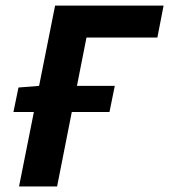

<svg xmlns="http://www.w3.org/2000/svg" viewBox="-20 -672 610 692"><path d="M28.4 -268.3 46.6 -356.6 122.6 -362.6H393.7L374.6 -268.3ZM48.6 0 178.6 -651.8H569.6L547.2 -536.7H291.7L185.8 0Z"/></svg>

Font: Source Sans 3 VF
Style: Italic
Weight: 200
Italic angle: -11°
Designer: Paul D. Hunt
Foundry: Adobe Systems Incorporated
Version: Version 3.042;hotconv 1.0.118;makeotfexe 2.5.65603